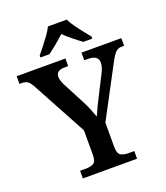

<svg xmlns="http://www.w3.org/2000/svg" viewBox="-167 -1043 999 1155"><g transform="rotate(-20 333.0 -465.5)"><path d="M162 0V-49H200Q227 -49 247 -59Q267 -69 267 -112V-270L82 -612Q67 -641 53 -653Q39 -665 11 -665H-2V-714H310V-665H286Q257 -665 244.5 -654Q232 -643 232 -625Q232 -612 237 -597.5Q242 -583 248 -571L322 -429Q338 -398 349 -371Q360 -344 368 -321Q378 -345 393 -376Q408 -407 425 -440L485 -558Q495 -578 498.5 -593Q502 -608 502 -618Q502 -665 438 -665H413V-714H668V-665H652Q628 -665 612.5 -649Q597 -633 573 -587L404 -269V-115Q404 -70 423.5 -59.5Q443 -49 470 -49H509V0ZM171 -784Q187 -803 207.5 -829Q228 -855 247.5 -882Q267 -909 277 -931H397Q408 -909 427 -882Q446 -855 467 -829Q488 -803 503 -784V-771H446Q422 -788 390.5 -813.5Q359 -839 337 -861Q314 -839 283 -813.5Q252 -788 229 -771H171Z"/></g></svg>

Font: Noto Serif NP Hmong SemiBold
Style: Regular
Weight: 600
Designer: Dalton Maag Ltd
Foundry: Dalton Maag Ltd
Version: Version 1.001; ttfautohint (v1.8.4.7-5d5b)